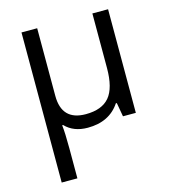

<svg xmlns="http://www.w3.org/2000/svg" viewBox="-114 -626 847 958"><g transform="rotate(-15 309.5 -147.5)"><path d="M167 -186Q167 -58.1 291 -58.1Q374.5 -58.1 413.3 -104.2Q452.1 -150.4 452.1 -253.9V-535.2H533.2V0H466.8L454.1 -71.8H449.2Q395 9.8 283.2 9.8Q210 9.8 167 -35.2H162.1Q167 5.9 167 84V240.2H85.9V-535.2H167Z"/></g></svg>

Font: WebKoruri
Style: Regular
Weight: 400
Foundry: lindwurm / mohemohe
Version: Version 1.00